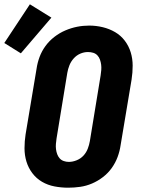

<svg xmlns="http://www.w3.org/2000/svg" viewBox="-61 -865 681 893"><path d="M256 8Q224 8 192.5 2Q161 -4 134.5 -19.5Q108 -35 89.5 -59.5Q71 -84 62 -113.5Q53 -143 53 -175.5Q53 -208 58 -240L109 -545Q113 -573 123 -600Q133 -627 150.5 -651Q168 -675 192 -693.5Q216 -712 243 -723.5Q270 -735 297.5 -740.5Q325 -746 354 -746Q386 -746 417 -738.5Q448 -731 474.5 -715.5Q501 -700 519.5 -675.5Q538 -651 547 -621.5Q556 -592 556 -559.5Q556 -527 551 -495L500 -190Q496 -162 486 -135Q476 -108 459 -84Q442 -60 418 -41.5Q394 -23 367 -11.5Q340 0 312 4Q284 8 256 8ZM259 -112Q277 -112 295.5 -119.5Q314 -127 327 -141Q340 -155 347 -173Q354 -191 357 -209L407 -514Q409 -527 410 -539.5Q411 -552 409.5 -564Q408 -576 404 -587.5Q400 -599 392 -607.5Q384 -616 372.5 -619.5Q361 -623 348 -623Q330 -623 312.5 -615.5Q295 -608 282 -593.5Q269 -579 262 -561.5Q255 -544 252 -526L202 -221Q200 -208 199 -195.5Q198 -183 199.5 -171Q201 -159 205 -148Q209 -137 216.5 -128.5Q224 -120 235.5 -116Q247 -112 259 -112ZM36 -617 -41 -665 78 -845 178 -783Z"/></svg>

Font: Iosevka Slab Heavy Extended
Style: Italic
Weight: 900
Width: 7
Italic angle: -9°
Monospace: yes
Designer: Belleve Invis
Foundry: Belleve Invis
Version: Version 11.1.0; ttfautohint (v1.8.3)